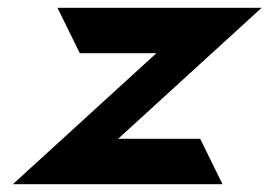

<svg xmlns="http://www.w3.org/2000/svg" viewBox="-20 -471 689 491"><path d="M13 0H549L492 -116H282L649 -451H127L184 -335H380Z"/></svg>

Font: Charger Sport
Style: UltObl
Weight: 1000
Designer: Jasper
Foundry: Cannot Into Space Fonts
Version: Version 1.1